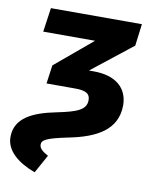

<svg xmlns="http://www.w3.org/2000/svg" viewBox="-105 -594 691 879"><g transform="rotate(10 241.0 -154.5)"><path d="M117 222 164 137C137 122 122 110 122 92C122 71 141 59 244 38C368 13 463 -35 463 -151C462 -232 404 -280 304 -280H281L470 -429L483 -531H60L44 -419H285L112 -274L100 -188H232C282 -188 303 -177 303 -146C303 -101 262 -85 169 -66C58 -44 -20 -6 -20 82C-20 145 36 192 117 222Z"/></g></svg>

Font: Fira Sans
Style: Bold Italic
Weight: 700
Italic angle: -8°
Designer: bBox Type GmbH & Carrois Corporate GbR & Edenspiekermann AG
Foundry: bBox Type GmbH & Carrois Corporate GbR & Edenspiekermann AG
Version: Version 4.301;PS 004.301;hotconv 1.0.88;makeotf.lib2.5.64775